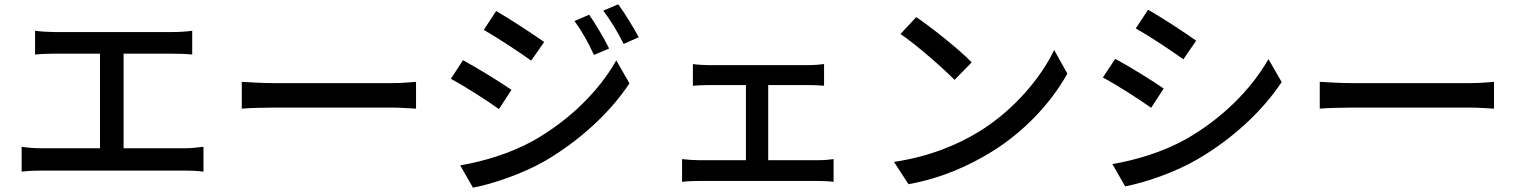

<svg xmlns="http://www.w3.org/2000/svg" viewBox="-20 -824 7020 887"><path d="M142 -682V-572C168 -575 209 -576 231 -576H442V-139H173C144 -139 110 -141 80 -146V-31C112 -35 144 -36 173 -36H833C854 -36 893 -35 920 -31V-146C894 -143 865 -139 833 -139H551V-576H778C807 -576 840 -575 868 -572V-682C841 -678 809 -676 778 -676H231C208 -676 168 -678 142 -682Z M1097 -446V-322C1131 -325 1191 -327 1246 -327H1790C1834 -327 1880 -323 1902 -322V-446C1877 -444 1838 -440 1790 -440H1246C1192 -440 1130 -444 1097 -446Z M2702 -756 2634 -727C2669 -679 2698 -627 2724 -570L2794 -600C2771 -647 2729 -717 2702 -756ZM2836 -804 2767 -775C2802 -728 2833 -678 2861 -621L2931 -652C2906 -698 2864 -767 2836 -804ZM2272 -773 2215 -686C2276 -651 2383 -581 2434 -544L2494 -630C2446 -664 2334 -738 2272 -773ZM2106 -60 2165 43C2256 26 2396 -22 2497 -80C2659 -175 2798 -303 2888 -439L2827 -545C2747 -403 2611 -269 2444 -174C2339 -116 2217 -79 2106 -60ZM2119 -546 2063 -460C2126 -426 2233 -358 2285 -320L2343 -409C2296 -442 2182 -512 2119 -546Z M3181 -528V-428C3202 -430 3236 -431 3254 -431H3426V-84H3207C3184 -84 3155 -86 3131 -89V16C3156 13 3184 12 3207 12H3760C3777 12 3810 13 3831 16V-89C3811 -86 3786 -84 3760 -84H3529V-431H3714C3736 -431 3764 -430 3787 -428V-528C3765 -525 3738 -523 3714 -523H3254C3236 -523 3202 -525 3181 -528Z M4213 -745 4140 -667C4214 -617 4338 -508 4390 -455L4469 -536C4413 -594 4283 -698 4213 -745ZM4110 -76 4177 27C4332 -1 4459 -60 4560 -122C4716 -218 4839 -354 4911 -484L4850 -593C4789 -465 4664 -315 4503 -216C4407 -157 4277 -101 4110 -76Z M5284 -779 5227 -693C5289 -658 5396 -587 5447 -550L5506 -636C5459 -670 5346 -744 5284 -779ZM5119 -66 5178 37C5269 20 5409 -28 5510 -87C5672 -181 5811 -309 5901 -445L5840 -551C5759 -409 5624 -275 5457 -180C5352 -122 5230 -85 5119 -66ZM5132 -552 5075 -466C5139 -432 5245 -364 5298 -326L5356 -415C5309 -448 5195 -519 5132 -552Z M6077 -446V-322C6111 -325 6171 -327 6226 -327H6770C6814 -327 6860 -323 6882 -322V-446C6857 -444 6818 -440 6770 -440H6226C6172 -440 6110 -444 6077 -446Z"/></svg>

Font: Source Han Sans JP Medium
Style: Regular
Weight: 500
Designer: Ryoko NISHIZUKA 西塚涼子 (kana, bopomofo & ideographs); Paul D. Hunt (Latin, Greek & Cyrillic); Sandoll Communications 산돌커뮤니
Foundry: Adobe
Version: Version 2.002;hotconv 1.0.116;makeotfexe 2.5.65601